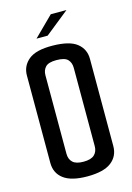

<svg xmlns="http://www.w3.org/2000/svg" viewBox="-119 -833 618 898"><g transform="rotate(-15 190.5 -383.5)"><path d="M190 5Q113 5 75.5 -23Q38 -51 38 -101V-524Q38 -570 73.5 -599.5Q109 -629 190 -628Q272 -627 307.5 -598.5Q343 -570 343 -523V-101Q343 -52 306 -23.5Q269 5 190 5ZM190 -66Q227 -66 243 -81.5Q259 -97 259 -123V-502Q259 -527 244.5 -542.5Q230 -558 189 -558Q151 -558 136.5 -542.5Q122 -527 122 -503V-123Q122 -96 138 -81Q154 -66 190 -66ZM126 -679 220 -772H296L180 -679Z"/></g></svg>

Font: Smooch Sans Thin SemiBold
Style: Regular
Weight: 600
Version: Version 1.010